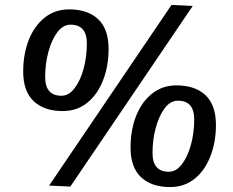

<svg xmlns="http://www.w3.org/2000/svg" viewBox="-20 -749 945 778"><path d="M74 -459Q74 -530 96.5 -587Q119 -644 161 -677.5Q203 -711 260 -711Q336 -711 378 -671Q420 -631 420 -551Q420 -481 397.5 -423.5Q375 -366 333.5 -332.5Q292 -299 234 -299Q159 -299 116.5 -339Q74 -379 74 -459ZM266 -649Q235 -649 212 -618Q189 -587 176 -538.5Q163 -490 163 -437Q163 -361 229 -361Q259 -361 282.5 -392Q306 -423 319 -471.5Q332 -520 332 -573Q332 -649 266 -649ZM265 7 179 3 675 -729 761 -725ZM509 -151Q509 -222 531.5 -279Q554 -336 596 -369.5Q638 -403 695 -403Q771 -403 813 -363Q855 -323 855 -243Q855 -173 832.5 -115.5Q810 -58 768.5 -24.5Q727 9 669 9Q594 9 551.5 -31Q509 -71 509 -151ZM701 -341Q670 -341 647 -310Q624 -279 611 -230.5Q598 -182 598 -129Q598 -53 664 -53Q694 -53 717.5 -84Q741 -115 754 -163.5Q767 -212 767 -265Q767 -341 701 -341Z"/></svg>

Font: Georama SemiBold
Style: Italic
Weight: 600
Italic angle: -9°
Designer: Jean-Baptiste Levee
Foundry: Production Type
Version: Version 1.000